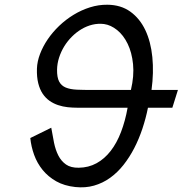

<svg xmlns="http://www.w3.org/2000/svg" viewBox="-20 -780 772 811"><path d="M196.5 -240.5Q202 -208 208.2 -177.2Q214.5 -146.5 226.5 -123Q238.5 -99.5 258.8 -85.2Q279 -71 312.5 -71.5Q354 -72 387.8 -90.5Q421.5 -109 447.5 -142.5Q473.5 -176 491.2 -222.5Q509 -269 519 -325H307Q286.5 -325 265.8 -327.2Q245 -329.5 225.5 -336Q206 -342.5 189.2 -354.2Q172.5 -366 160.2 -384.2Q148 -402.5 141.5 -428.5Q135 -454.5 136 -490Q137 -520 149 -551.8Q161 -583.5 181.5 -613.8Q202 -644 230 -670.8Q258 -697.5 290.8 -717.5Q323.5 -737.5 360 -749Q396.5 -760.5 434 -760Q490.5 -759.5 530.5 -730.8Q570.5 -702 593.8 -653Q617 -604 623.5 -538.8Q630 -473.5 620 -400H731.5L708 -325H605Q596 -280 581.5 -236.5Q567 -193 547 -154.2Q527 -115.5 501.5 -83.2Q476 -51 445 -28.8Q414 -6.5 377.2 4Q340.5 14.5 298 10Q251.5 5 217.5 -14.2Q183.5 -33.5 160.2 -62Q137 -90.5 124.2 -125.8Q111.5 -161 108 -197ZM419.5 -678.5Q394.5 -681.5 370.5 -675.8Q346.5 -670 324.5 -657Q302.5 -644 283.8 -625.2Q265 -606.5 251.2 -584Q237.5 -561.5 229.5 -536.5Q221.5 -511.5 221 -486Q220.5 -453 229.8 -435.5Q239 -418 257.8 -410.2Q276.5 -402.5 304.8 -401.2Q333 -400 370.5 -400H533Q547 -459.5 542 -509Q537 -558.5 519.2 -595Q501.5 -631.5 474.8 -653Q448 -674.5 419.5 -678.5Z"/></svg>

Font: B612
Style: Italic
Weight: 400
Italic angle: -10°
Designer: Nicolas Chauveau, Thomas Paillot, Jonathan Favre-Lamarine, Jean-Luc Vinot
Foundry: AIRBUS
Version: Version 1.008